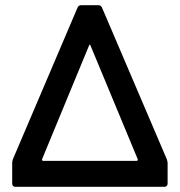

<svg xmlns="http://www.w3.org/2000/svg" viewBox="-20 -720 693 740"><path d="M614 0C621 0 626 -5 626 -12V-91C626 -95 625 -100 623 -106L373 -691C370 -697 366 -700 359 -700H293C286 -700 282 -697 279 -691L30 -107C28 -101 27 -96 27 -92V-12C27 -5 32 0 39 0ZM323 -544C324 -547 325 -548 326 -548C327 -548 328 -547 329 -544L511 -106V-104C511 -103 510 -100 507 -100H146C143 -100 142 -103 142 -104V-106Z"/></svg>

Font: Barlow SemiBold Numbers
Style: Regular
Weight: 600
Designer: Jeremy Tribby
Foundry: Tribby Type
Version: Version 1.408